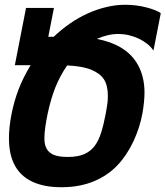

<svg xmlns="http://www.w3.org/2000/svg" viewBox="-20 -762 686 796"><path d="M234.4 14.2Q196.8 14.2 166.5 8.1Q136.2 2 112.8 -9.3Q89.4 -20.5 72.3 -36.4Q55.2 -52.2 43.9 -71.8Q29.8 -96.2 23.4 -125.5Q17.1 -154.8 17.1 -189.5Q17.1 -235.4 28.3 -291.5Q33.7 -317.9 40.8 -342.8Q47.9 -367.7 57.4 -392.3Q66.9 -417 79.1 -441.4Q91.3 -465.8 106.9 -491.7H41.5L87.9 -729H203.6L180.2 -609.4H202.6Q234.9 -640.1 270.5 -664.8Q306.2 -689.5 344.2 -706.5Q382.3 -723.6 421.4 -732.9Q460.4 -742.2 499 -742.2Q521 -742.2 543.5 -739.5Q565.9 -736.8 586.4 -731.4Q606.9 -726.1 623 -719.7Q639.2 -713.4 646.5 -707L616.2 -552.2Q606.9 -566.9 591.1 -579.6Q575.2 -592.3 555.7 -601.6Q536.1 -610.8 514.4 -616Q492.7 -621.1 470.2 -621.1Q447.3 -621.1 425.3 -615.7Q403.3 -610.4 381.3 -600.6Q439 -589.8 480.5 -565.2Q522 -540.5 545.9 -502.9Q562.5 -477.1 570.8 -445.3Q579.1 -413.6 579.1 -378.9Q579.1 -361.3 576.9 -338.6Q574.7 -315.9 570.8 -293.5Q565.4 -263.2 555.7 -233.2Q545.9 -203.1 532.7 -175Q519.5 -147 502.9 -122.1Q486.3 -97.2 466.8 -76.7Q447.8 -56.6 423.8 -40Q399.9 -23.4 371.1 -11.2Q342.3 1 308.3 7.6Q274.4 14.2 234.4 14.2ZM260.3 -111.3Q302.7 -111.3 329.3 -123Q356 -134.8 373 -157.7Q389.2 -179.7 399.4 -212.2Q409.7 -244.6 418.9 -293.5Q422.9 -314.9 425 -331.1Q427.2 -347.2 427.2 -363.8Q427.2 -385.3 423.3 -402.6Q419.4 -419.9 410.6 -433.6Q395 -457.5 358.6 -472.7Q322.3 -487.8 258.3 -490.7Q242.7 -467.8 230.5 -444.8Q218.3 -421.9 208.7 -397.7Q199.2 -373.5 191.7 -347.2Q184.1 -320.8 177.7 -291.5Q171.9 -263.7 168 -236.8Q164.1 -210 164.1 -189.9Q164.1 -169.4 168.9 -155.3Q176.8 -132.8 198.2 -122.1Q219.7 -111.3 260.3 -111.3Z"/></svg>

Font: Hack
Style: Bold Italic
Weight: 700
Italic angle: -11°
Monospace: yes
Designer: Christopher Simpkins
Foundry: Christopher Simpkins
Version: Version 2.017; ttfautohint (v1.4.1) -l 4 -r 80 -G 350 -x 0 -